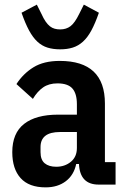

<svg xmlns="http://www.w3.org/2000/svg" viewBox="-20 -797 547 829"><path d="M406 0Q325 0 321 -89H309Q299 -41 264 -14.5Q229 12 177 12Q105 12 69 -28Q33 -68 33 -140Q33 -222 84 -262Q135 -302 231 -302H312V-347Q312 -393 292.5 -415Q273 -437 228 -437Q191 -437 166 -419.5Q141 -402 122 -370L51 -434Q80 -479 124.5 -506.5Q169 -534 238 -534Q433 -534 433 -350V-97H479V0ZM223 -77Q260 -77 286 -98.5Q312 -120 312 -158V-227H239Q155 -227 155 -162V-140Q155 -107 173 -92Q191 -77 223 -77ZM240 -584Q209 -584 185 -591.5Q161 -599 141.5 -617Q122 -635 105.5 -665.5Q89 -696 73 -742L139 -777L159 -737Q168 -717 177 -704Q186 -691 195.5 -683.5Q205 -676 216 -673Q227 -670 240 -670Q266 -670 284.5 -684Q303 -698 322 -737L342 -777L407 -742Q391 -696 374.5 -665.5Q358 -635 338 -617Q318 -599 294 -591.5Q270 -584 240 -584Z"/></svg>

Font: IBM Plex Sans Cond SmBld
Style: Regular
Weight: 600
Width: 3
Designer: Mike Abbink, Paul van der Laan, Pieter van Rosmalen
Foundry: Bold Monday
Version: Version 1.3